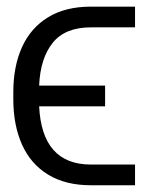

<svg xmlns="http://www.w3.org/2000/svg" viewBox="-20 -550 446 570"><path d="M380.9 -61.5V0H250Q174.3 0 122.6 -31.7Q70.8 -63.5 45.2 -121.1Q19.5 -178.7 19.5 -255.9V-276.4Q19.5 -353 45.4 -410.2Q71.3 -467.3 122.8 -498.8Q174.3 -530.3 250 -530.3H380.9V-468.8H250Q173.3 -468.8 136.5 -422.9Q99.6 -377 96.2 -295.9H292V-234.4H96.2Q104.5 -61.5 250 -61.5Z"/></svg>

Font: Pretendard JP Light
Style: Regular
Weight: 300
Designer: Base glyphs from Inter by Rasmus Andersson; Hangeul glyphs from Noto Sans CJK(Source Han Sans) by Jang Soo-young and Kan
Foundry: Kil Hyung-jin
Version: Version 1.309